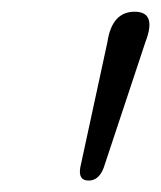

<svg xmlns="http://www.w3.org/2000/svg" viewBox="-20 -794 282 336"><path d="M135 -478Q116.5 -478 120.5 -501L168 -720.5Q176 -773.5 215.5 -773.5Q255 -773.5 234.5 -720.5L161.5 -500.5Q153 -478 135 -478Z"/></svg>

Font: Fraunces 72pt S100 Light
Style: Italic
Weight: 300
Italic angle: -16°
Version: Version 1.000; ttfautohint (v1.8.3)